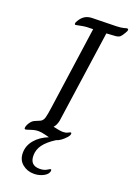

<svg xmlns="http://www.w3.org/2000/svg" viewBox="-170 -767 723 1040"><g transform="rotate(20 191.5 -246.5)"><path d="M381 -697Q381 -689 373 -677Q362 -658 354 -651Q346 -644 326 -642L277 -639L201 -107Q195 -80 182 -67V-66Q192 -64 208.5 -60.5Q225 -57 238 -57Q254 -57 265.5 -63Q277 -69 279 -69Q284 -69 284 -63Q284 -53 272 -40Q245 -10 218 -2Q174 26 153 54.5Q132 83 132 117Q132 174 187 174Q212 174 227.5 164.5Q243 155 246 155Q250 155 250 163Q250 169 244 179Q233 193 212 201.5Q191 210 167 210Q129 210 101 187Q73 164 73 123Q73 82 101 48.5Q129 15 177 -4Q173 -5 151.5 -10.5Q130 -16 113 -16Q94 -16 70.5 -8Q47 0 43 0Q37 0 37 -7Q37 -19 48.5 -37Q60 -55 76 -61L104 -73Q118 -80 123.5 -98.5Q129 -117 135 -162L202 -636Q182 -636 164 -635Q143 -633 126 -629Q109 -625 105 -625Q99 -625 99 -631Q99 -639 108 -652Q120 -671 136 -680.5Q152 -690 175 -691L316 -694Q343 -695 356.5 -699Q370 -703 374 -703Q381 -703 381 -697Z"/></g></svg>

Font: Charm
Style: Regular
Weight: 400
Designer: Katatrad Aksorn Co.,Ltd.
Foundry: Cadson Demak Co.,Ltd.
Version: Version 1.001